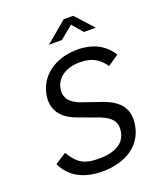

<svg xmlns="http://www.w3.org/2000/svg" viewBox="-167 -1041 980 1158"><g transform="rotate(-20 322.5 -461.5)"><path d="M471 -819H547L443 -933H382L246 -819H329L412 -887ZM288 10C445 10 552 -66 569 -193C581 -281 545 -343 438 -382L305 -428C221 -459 216 -508 220 -540C230 -613 294 -656 385 -656C468 -656 512 -620 543 -574L613 -622C570 -693 495 -733 395 -733C251 -733 143 -652 127 -530C117 -454 151 -388 250 -351L389 -300C468 -268 481 -229 475 -183C464 -99 389 -70 294 -70C194 -70 156 -103 114 -173L42 -127C83 -37 170 10 288 10Z"/></g></svg>

Font: United Sans
Style: Italic
Weight: 400
Italic angle: -8°
Designer: Pablo Impallari, Rodrigo Fuenzalida (Modified by Dan O. Williams)
Version: Version 1.000;PS 001.000;hotconv 1.0.88;makeotf.lib2.5.64775